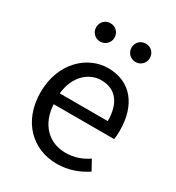

<svg xmlns="http://www.w3.org/2000/svg" viewBox="-185 -881 924 1007"><g transform="rotate(30 277.0 -377.0)"><path d="M311 13C385 13 443 -12 491 -43L458 -103C418 -76 375 -60 322 -60C219 -60 148 -134 142 -250H508C510 -263 512 -282 512 -302C512 -457 434 -557 296 -557C170 -557 51 -447 51 -271C51 -92 167 13 311 13ZM141 -315C152 -422 220 -484 297 -484C382 -484 432 -425 432 -315ZM188 -656C220 -656 244 -681 244 -711C244 -743 220 -767 188 -767C157 -767 133 -743 133 -711C133 -681 157 -656 188 -656ZM403 -656C434 -656 458 -681 458 -711C458 -743 434 -767 403 -767C371 -767 347 -743 347 -711C347 -681 371 -656 403 -656Z"/></g></svg>

Font: Noto Sans JP Regular
Style: Regular
Weight: 400
Designer: Ryoko NISHIZUKA (kana & ideographs); Paul D. Hunt (Latin, Greek & Cyrillic); Wenlong ZHANG (bopomofo); Sandoll Communica
Foundry: Adobe Systems Incorporated
Version: Version 1.004;PS 1.004;hotconv 1.0.82;makeotf.lib2.5.63406